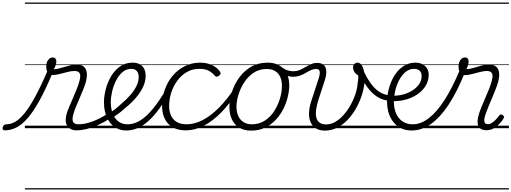

<svg xmlns="http://www.w3.org/2000/svg" viewBox="-197 -1015 4049 1520"><path d="M-159 17Q-170 17 -174 9.5Q-178 2 -176 -7Q-174 -16 -166 -23.5Q-158 -31 -146 -31Q-111 -31 -75.5 -51.5Q-40 -72 -1 -120.5Q38 -169 83.5 -253Q129 -337 183 -463L219 -438Q164 -306 115 -218Q66 -130 21 -78.5Q-24 -27 -68.5 -5Q-113 17 -159 17ZM411 17Q383 17 363.5 7Q344 -3 333.5 -21.5Q323 -40 323 -65.5Q323 -91 333 -122Q340 -144 353 -174.5Q366 -205 381 -239.5Q396 -274 410 -308.5Q424 -343 432 -374Q444 -419 433 -436Q422 -453 394 -453Q368 -453 337 -445Q306 -437 275.5 -429Q245 -421 218 -421Q203 -421 191.5 -429Q180 -437 174.5 -452.5Q169 -468 169 -490Q169 -508 175 -524Q181 -540 193 -550Q205 -560 221 -560Q235 -560 242 -551Q249 -542 249 -528Q249 -517 244 -500.5Q239 -484 229 -467Q247 -467 268.5 -472.5Q290 -478 314.5 -485.5Q339 -493 364 -498.5Q389 -504 412 -504Q443 -504 463 -490Q483 -476 489 -446Q495 -416 483 -367Q475 -339 461 -304.5Q447 -270 432 -235Q417 -200 404 -169Q391 -138 385 -115Q372 -72 381 -51.5Q390 -31 425 -31Q435 -31 439 -23.5Q443 -16 441 -7Q439 2 431.5 9.5Q424 17 411 17ZM0 475H568V485H0ZM0 -20H568V0H0ZM0 -505H568V-500H0ZM0 -995H568V-985H0Z M409 17Q397 17 393 9.5Q389 2 392 -7Q395 -16 403.5 -23.5Q412 -31 425 -31Q473 -31 533 -52.5Q593 -74 659 -117Q666 -122 672.5 -119Q679 -116 683 -108Q687 -100 686 -92Q685 -84 677 -79Q626 -46 577.5 -24.5Q529 -3 486.5 7Q444 17 409 17ZM567 475V485ZM567 -20V0ZM567 -505V-500ZM567 -995V-985Z M657 -113Q686 -129 712.5 -149.5Q739 -170 762 -192Q804 -227 835 -262.5Q866 -298 883.5 -334.5Q901 -371 901 -406Q901 -436 886 -453Q871 -470 841 -470Q830 -470 825.5 -477Q821 -484 822.5 -494Q824 -504 832 -511.5Q840 -519 853 -519Q888 -519 911 -505.5Q934 -492 945 -469Q956 -446 956 -414Q956 -371 936 -327.5Q916 -284 879 -241Q842 -198 790 -156Q765 -133 736 -112Q707 -91 677 -73ZM568 475H1012V485H568ZM568 -20H1012V0H568ZM568 -505H1012V-500H568ZM568 -995H1012V-985H568Z M803 18Q770 18 742 7Q714 -4 692.5 -24Q671 -44 656 -71.5Q641 -99 633.5 -132.5Q626 -166 626 -204Q626 -253 640 -308Q654 -363 682.5 -411Q711 -459 753.5 -489Q796 -519 853 -519Q863 -519 866.5 -511.5Q870 -504 868 -494Q866 -484 859 -477Q852 -470 842 -470Q802 -470 771.5 -443Q741 -416 720.5 -374.5Q700 -333 690 -288Q680 -243 680 -205Q680 -168 688.5 -136Q697 -104 714 -80.5Q731 -57 756 -44Q781 -31 814 -31Q864 -31 913.5 -61.5Q963 -92 1015 -155.5Q1067 -219 1123 -316Q1127 -323 1136 -322Q1145 -321 1151 -314Q1157 -307 1153 -298Q1108 -216 1065 -156Q1022 -96 978.5 -57.5Q935 -19 892 -0.5Q849 18 803 18ZM1012 475V485ZM1012 -20V0ZM1012 -505V-500ZM1012 -995V-985Z M1275 17Q1182 17 1134 -36Q1086 -89 1086 -177Q1086 -243 1107.5 -304.5Q1129 -366 1169 -414Q1209 -462 1264.5 -490.5Q1320 -519 1387 -519Q1443 -519 1484 -498.5Q1525 -478 1545 -447Q1551 -438 1549 -431Q1547 -424 1537 -415Q1526 -408 1518 -408Q1510 -408 1503 -416Q1484 -439 1456.5 -454.5Q1429 -470 1380 -470Q1326 -470 1282 -444.5Q1238 -419 1206.5 -376Q1175 -333 1158.5 -281Q1142 -229 1142 -176Q1142 -134 1156.5 -101Q1171 -68 1202 -49.5Q1233 -31 1281 -31Q1292 -31 1296.5 -23.5Q1301 -16 1300 -6.5Q1299 3 1292.5 10Q1286 17 1275 17ZM1012 475H1547V485H1012ZM1012 -20H1547V0H1012ZM1012 -505H1547V-500H1012ZM1012 -995H1547V-985H1012Z M1274 17Q1265 17 1260.5 10Q1256 3 1256.5 -6.5Q1257 -16 1263 -23.5Q1269 -31 1280 -31Q1344 -31 1408 -64.5Q1472 -98 1535 -161Q1598 -224 1657 -313Q1662 -321 1671.5 -318.5Q1681 -316 1686.5 -308.5Q1692 -301 1685 -292Q1622 -194 1554.5 -125Q1487 -56 1416.5 -19.5Q1346 17 1274 17ZM1547 475V485ZM1547 -20V0ZM1547 -505V-500ZM1547 -995V-985Z M1791 19Q1735 19 1696.5 -4.5Q1658 -28 1638.5 -70.5Q1619 -113 1619 -168Q1619 -223 1638 -284Q1657 -345 1695 -398.5Q1733 -452 1789.5 -485.5Q1846 -519 1922 -519Q1977 -519 2015 -496.5Q2053 -474 2073 -433.5Q2093 -393 2093 -339Q2093 -298 2081.5 -249.5Q2070 -201 2046.5 -153.5Q2023 -106 1986.5 -67Q1950 -28 1901.5 -4.5Q1853 19 1791 19ZM1797 -31Q1856 -31 1901 -61Q1946 -91 1975.5 -138Q2005 -185 2020 -237Q2035 -289 2035 -334Q2035 -376 2021.5 -406Q2008 -436 1981 -452.5Q1954 -469 1915 -469Q1857 -469 1812.5 -440Q1768 -411 1737.5 -364.5Q1707 -318 1691 -266.5Q1675 -215 1675 -171Q1675 -128 1689.5 -96.5Q1704 -65 1731 -48Q1758 -31 1797 -31ZM1547 475H2148V485H1547ZM1547 -20H2148V0H1547ZM1547 -505H2148V-500H1547ZM1547 -995H2148V-985H1547Z M2122 -407Q2106 -407 2087 -412Q2068 -417 2050.5 -426Q2033 -435 2019 -446Q2011 -453 2009 -461.5Q2007 -470 2010 -477Q2013 -484 2019.5 -486Q2026 -488 2035 -481Q2063 -462 2084.5 -456.5Q2106 -451 2125 -451Q2152 -451 2175.5 -461Q2199 -471 2221 -484Q2243 -497 2265.5 -507Q2288 -517 2313 -517Q2322 -517 2326 -509.5Q2330 -502 2328.5 -493Q2327 -484 2320.5 -476.5Q2314 -469 2304 -469Q2285 -469 2265 -460Q2245 -451 2223.5 -438Q2202 -425 2176.5 -416Q2151 -407 2122 -407ZM2149 475V485ZM2149 -20V0ZM2149 -505V-500ZM2149 -995V-985Z M2375 19Q2333 19 2304.5 1.5Q2276 -16 2262 -47.5Q2248 -79 2249.5 -122.5Q2251 -166 2268 -217L2326 -395Q2338 -433 2333.5 -451Q2329 -469 2305 -469Q2294 -469 2289 -476.5Q2284 -484 2285.5 -493Q2287 -502 2294 -509.5Q2301 -517 2314 -517Q2338 -517 2355 -508Q2372 -499 2379.5 -482Q2387 -465 2386.5 -440.5Q2386 -416 2376 -385L2322 -219Q2310 -179 2305.5 -145Q2301 -111 2307 -85.5Q2313 -60 2332 -45Q2351 -30 2385 -30Q2423 -30 2458 -50.5Q2493 -71 2523.5 -105.5Q2554 -140 2578 -182.5Q2602 -225 2616.5 -269Q2631 -313 2634 -353Q2637 -369 2638.5 -384.5Q2640 -400 2639 -417Q2617 -431 2607.5 -447Q2598 -463 2598 -481Q2598 -497 2608 -508Q2618 -519 2634 -519Q2647 -519 2657.5 -509.5Q2668 -500 2675 -483Q2682 -466 2686 -443Q2690 -420 2690 -392Q2690 -343 2675 -287Q2660 -231 2632.5 -177Q2605 -123 2566 -78.5Q2527 -34 2479 -7.5Q2431 19 2375 19ZM2148 475H2752V485H2148ZM2148 -20H2752V0H2148ZM2148 -505H2752V-500H2148ZM2148 -995H2752V-985H2148Z M2878 -218Q2828 -223 2786 -251Q2744 -279 2708 -329Q2672 -379 2640 -448Q2634 -461 2641 -469Q2648 -477 2659 -477Q2670 -477 2675 -466Q2703 -406 2733.5 -361.5Q2764 -317 2800.5 -291.5Q2837 -266 2883 -261Q2892 -260 2896.5 -252.5Q2901 -245 2900 -236.5Q2899 -228 2893.5 -222.5Q2888 -217 2878 -218ZM2752 475H2777V485H2752ZM2752 -20H2777V0H2752ZM2752 -505H2777V-500H2752ZM2752 -995H2777V-985H2752Z M2883 -260Q2927 -254 2972 -262Q3017 -270 3055.5 -291.5Q3094 -313 3117.5 -344Q3141 -375 3141 -413Q3141 -441 3124.5 -455.5Q3108 -470 3080 -470Q3069 -470 3065 -477Q3061 -484 3062.5 -494Q3064 -504 3072 -511.5Q3080 -519 3094 -519Q3117 -519 3135.5 -512Q3154 -505 3168 -492.5Q3182 -480 3189.5 -462.5Q3197 -445 3197 -424Q3197 -375 3171.5 -334Q3146 -293 3101 -264Q3056 -235 2999.5 -222.5Q2943 -210 2880 -216ZM2777 475H3252V485H2777ZM2777 -20H3252V0H2777ZM2777 -505H3252V-500H2777ZM2777 -995H3252V-985H2777Z M3062 18Q3025 18 2994.5 7Q2964 -4 2940.5 -24.5Q2917 -45 2900.5 -73.5Q2884 -102 2875.5 -136.5Q2867 -171 2867 -210Q2867 -249 2876 -291.5Q2885 -334 2903 -374.5Q2921 -415 2948 -447.5Q2975 -480 3011 -499.5Q3047 -519 3093 -519Q3103 -519 3107 -511.5Q3111 -504 3109 -494Q3107 -484 3099.5 -477Q3092 -470 3081 -470Q3042 -470 3012 -444Q2982 -418 2961.5 -378Q2941 -338 2931 -293.5Q2921 -249 2921 -212Q2921 -173 2930.5 -140Q2940 -107 2959 -82.5Q2978 -58 3006 -44.5Q3034 -31 3071 -31Q3135 -31 3198.5 -80Q3262 -129 3323 -224.5Q3384 -320 3442 -458Q3445 -466 3453 -467.5Q3461 -469 3469 -465Q3477 -461 3481.5 -454Q3486 -447 3482 -438Q3421 -287 3354 -185.5Q3287 -84 3214 -33Q3141 18 3062 18ZM3252 475H3265V485H3252ZM3252 -20H3265V0H3252ZM3252 -505H3265V-500H3252ZM3252 -995H3265V-985H3252Z M3655 16Q3629 16 3612.5 7Q3596 -2 3589 -19.5Q3582 -37 3584 -61.5Q3586 -86 3596 -117Q3604 -142 3617 -173.5Q3630 -205 3645 -240Q3660 -275 3674 -309Q3688 -343 3696 -374Q3708 -419 3697 -436Q3686 -453 3658 -453Q3634 -453 3602.5 -445Q3571 -437 3539 -428.5Q3507 -420 3481 -420Q3466 -420 3455 -428.5Q3444 -437 3438.5 -452.5Q3433 -468 3433 -490Q3433 -508 3439 -524Q3445 -540 3457 -550Q3469 -560 3485 -560Q3499 -560 3506 -551Q3513 -542 3513 -528Q3513 -517 3508.5 -500.5Q3504 -484 3495 -467Q3521 -468 3550.5 -477Q3580 -486 3612 -495Q3644 -504 3676 -504Q3707 -504 3727 -490Q3747 -476 3753 -446Q3759 -416 3747 -367Q3739 -340 3726 -306Q3713 -272 3697.5 -236.5Q3682 -201 3668.5 -167.5Q3655 -134 3646 -108Q3633 -68 3638 -50Q3643 -32 3663 -32Q3681 -32 3697 -42Q3713 -52 3728 -68Q3743 -84 3754 -99Q3759 -106 3765 -108.5Q3771 -111 3781 -105Q3792 -98 3793 -91Q3794 -84 3789 -76Q3778 -57 3758 -35.5Q3738 -14 3712 1Q3686 16 3655 16ZM3264 475H3832V485H3264ZM3264 -20H3832V0H3264ZM3264 -505H3832V-500H3264ZM3264 -995H3832V-985H3264Z"/></svg>

Font: Playwrite SK Guides
Style: Regular
Weight: 400
Designer: Veronika Burian, José Scaglione
Foundry: TypeTogether
Version: Version 1.003